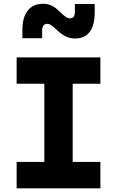

<svg xmlns="http://www.w3.org/2000/svg" viewBox="-20 -1030 640 1050"><path d="M222.5 -69.5V-646.5H377.5V-69.5ZM71 0V-144.5H529V0ZM71 -572V-716H529V-572ZM389.5 -819.5Q365 -819.5 341.2 -830.2Q317.5 -841 291.5 -865.5Q272.5 -883.5 261 -891.5Q249.5 -899.5 238.5 -899.5Q210.5 -899.5 210.5 -862.5V-821H102.5V-866.5Q102.5 -935.5 132 -972.5Q161.5 -1009.5 217 -1009.5Q241 -1009.5 262.5 -999.2Q284 -989 309 -964Q328 -945.5 339.8 -937.5Q351.5 -929.5 363 -929.5Q389.5 -929.5 389.5 -966V-1008H498V-963Q498 -893.5 471.2 -856.5Q444.5 -819.5 389.5 -819.5Z"/></svg>

Font: Google Sans Code
Style: Regular
Weight: 400
Monospace: yes
Designer: Google Sans Code Authors
Foundry: Google LLC
Version: Version 6.000